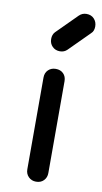

<svg xmlns="http://www.w3.org/2000/svg" viewBox="-93 -874 488 917"><g transform="rotate(10 151.0 -415.5)"><path d="M151 0Q129 0 114.5 -14.5Q100 -29 100 -51V-496Q100 -519 114.5 -533Q129 -547 151 -547Q174 -547 188 -533Q202 -519 202 -496V-51Q202 -29 188 -14.5Q174 0 151 0ZM155 -633Q133 -633 118.5 -647.5Q104 -662 104 -684Q104 -705 116 -718L214 -816Q229 -831 250 -831Q273 -831 287 -816Q301 -801 301 -779Q301 -769 298 -760Q295 -751 287 -744L190 -647Q176 -633 155 -633Z"/></g></svg>

Font: Comfortaa
Style: Bold
Weight: 700
Designer: Johan Aakerlund
Foundry: Johan Aakerlund
Version: Version 3.104; ttfautohint (v1.8.1.43-b0c9)